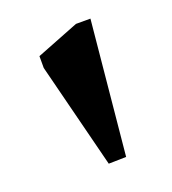

<svg xmlns="http://www.w3.org/2000/svg" viewBox="-78 -847 425 474"><g transform="rotate(-20 135.0 -610.0)"><path d="M130 -434 60 -711V-742L172 -786H210L176 -435Z"/></g></svg>

Font: Inknut Antiqua
Style: Regular
Weight: 400
Designer: Claus Eggers Sørensen
Foundry: Claus Eggers Sørensen
Version: Version 1.003; ttfautohint (v1.8.2) -l 8 -r 50 -G 200 -x 14 